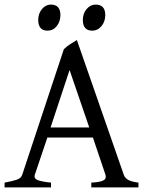

<svg xmlns="http://www.w3.org/2000/svg" viewBox="-20 -819 636 839"><path d="M187 -218 132 -55Q127 -39 145 -32Q163 -25 203 -21V0H0V-21Q33 -27 52.5 -33.5Q72 -40 77 -55L259 -604Q271 -616 287.5 -626.5Q304 -637 316 -644L521 -55Q526 -41 540 -33Q554 -25 585 -21V0H379V-21Q417 -23 431.5 -30.5Q446 -38 441 -55L386 -218ZM370 -262 284 -513 201 -262ZM188 -685Q147 -685 147 -732Q147 -760 163.5 -779.5Q180 -799 202 -799Q244 -799 244 -753Q244 -725 228 -705Q212 -685 188 -685ZM383 -685Q342 -685 342 -732Q342 -760 358.5 -779.5Q375 -799 398 -799Q440 -799 440 -753Q440 -725 423.5 -705Q407 -685 383 -685Z"/></svg>

Font: ChillKai
Style: Regular
Weight: 400
Designer: ChillType
Foundry: 寒蝉字型
Version: Version 2.000